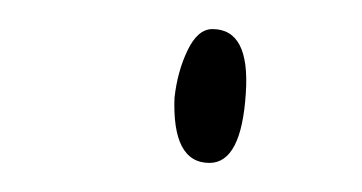

<svg xmlns="http://www.w3.org/2000/svg" viewBox="-20 -333 249 132"><path d="M124 -221Q98 -221 100 -267V-266Q102 -284 109 -298.5Q116 -313 126 -313Q152 -313 149 -269Q146 -221 124 -221Z"/></svg>

Font: Square Peg
Style: Regular
Weight: 400
Designer: Robert E. Leuschke
Foundry: Robert E. Leuschke
Version: Version 1.010; ttfautohint (v1.8.4.7-5d5b)